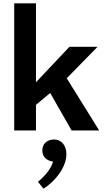

<svg xmlns="http://www.w3.org/2000/svg" viewBox="-20 -780 623 1148"><path d="M563 -500H395L195 -288V-760H65V0H195V-153L280 -224L408 0H573L379 -312ZM304 54C261 54 233 80 233 120C233 158 261 182 297 186C289 220 257 266 207 307L240 348C309 306 377 220 377 142C377 87 345 54 304 54Z"/></svg>

Font: Gully SemiBold
Style: Regular
Weight: 600
Designer: jaikishan Patel
Foundry: MagicType
Version: Version 1.000;Glyphs 3.2 (3242)